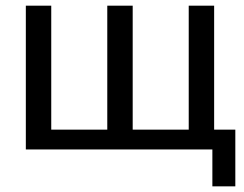

<svg xmlns="http://www.w3.org/2000/svg" viewBox="-20 -534 871 686"><path d="M72.3 0V-513.7H163.1V-70.8H363.3V-513.7H454.1V-70.8H654.3V-513.7H745.1V-70.8H820.8V131.8H738.8V0Z"/></svg>

Font: RobotoFlex
Style: Regular
Weight: 400
Designer: Berlow after Robertson
Foundry: Google
Version: Version 2.136